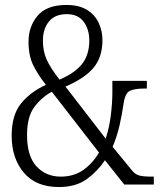

<svg xmlns="http://www.w3.org/2000/svg" viewBox="-20 -744 647 774"><path d="M217 10Q125 10 76 -48Q27 -106 27 -197Q27 -280 64.5 -326.5Q102 -373 165 -402Q132 -444 113.5 -482Q95 -520 95 -576Q95 -637 131.5 -680.5Q168 -724 248 -724Q299 -724 331 -704Q363 -684 378 -651.5Q393 -619 393 -582Q393 -515 358 -472Q323 -429 244 -395L406 -185Q421 -231 427 -281Q433 -331 433 -373V-418H572V-387H560Q524 -387 504 -378Q484 -369 478 -325Q472 -283 462 -239Q452 -195 434 -152L513 -56Q525 -41 541.5 -36.5Q558 -32 591 -32H600V0H481L403 -98Q374 -54 330 -22Q286 10 217 10ZM220 -423Q283 -450 311.5 -487Q340 -524 340 -581Q340 -625 317.5 -656Q295 -687 249 -687Q202 -687 177.5 -657.5Q153 -628 153 -580Q153 -537 168.5 -503Q184 -469 220 -423ZM225 -32Q278 -32 316 -59Q354 -86 379 -129L189 -374Q149 -353 119 -313.5Q89 -274 89 -199Q89 -115 127 -73.5Q165 -32 225 -32Z"/></svg>

Font: Noto Serif Condensed Light
Style: Regular
Weight: 300
Width: 3
Designer: Monotype Design Team
Foundry: Monotype Imaging Inc.
Version: Version 2.013